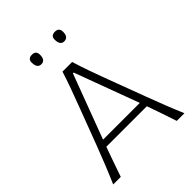

<svg xmlns="http://www.w3.org/2000/svg" viewBox="-261 -1081 1216 1216"><g transform="rotate(-45 347.5 -472.5)"><path d="M28.3 0Q54.2 -59.1 80.3 -124.3Q106.4 -189.5 128.9 -248.5L223.6 -499.5Q249.5 -567.4 269.3 -622.3Q289.1 -677.2 306.6 -732.4H393.1Q410.2 -676.3 429.4 -621.8Q448.7 -567.4 474.1 -499L568.4 -247.6Q591.3 -187 616.2 -122.8Q641.1 -58.6 666.5 0H597.7Q581.5 -48.3 564.2 -99.6Q546.9 -150.9 529.3 -199.7H166.5Q148.4 -149.9 130.6 -99.1Q112.8 -48.3 96.2 0ZM512.7 -246.1 352.5 -678.2H345.7L183.6 -246.1ZM450.2 -859.9Q414.6 -859.9 414.6 -911.6Q414.6 -945.3 451.7 -945.3Q487.8 -945.3 487.8 -908.2Q487.8 -859.9 450.2 -859.9ZM245.1 -859.9Q209 -859.9 209 -911.6Q209 -945.3 246.1 -945.3Q281.7 -945.3 281.7 -908.2Q281.7 -859.9 245.1 -859.9Z"/></g></svg>

Font: Pinar-FD Light
Style: Regular
Weight: 300
Designer: Amin Abedi
Version: Version 2.000